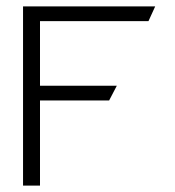

<svg xmlns="http://www.w3.org/2000/svg" viewBox="-20 -590 547 600"><path d="M52 -10H105V-276H321L345 -322H105V-524H444L465 -570H52Z"/></svg>

Font: Charger Sport
Style: ExLitExt
Weight: 200
Designer: Jasper
Foundry: Cannot Into Space Fonts
Version: Version 1.1